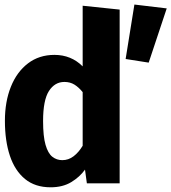

<svg xmlns="http://www.w3.org/2000/svg" viewBox="-20 -803 750 841"><path d="M342.1 -777.9 504.1 -761V0H360.5L352.3 -60Q329.7 -28.2 292.3 -5.4Q254.9 17.4 201.5 17.4Q133.8 17.4 89.5 -19Q45.1 -55.4 23.3 -120.8Q1.5 -186.2 1.5 -273.8Q1.5 -357.9 27.7 -423.1Q53.8 -488.2 102.6 -525.4Q151.3 -562.6 218.5 -562.6Q291.8 -562.6 342.1 -512.3ZM262.1 -444.1Q220 -444.1 194.4 -404.4Q168.7 -364.6 168.7 -272.8Q168.7 -205.6 179.5 -168.5Q190.3 -131.3 209.2 -116.4Q228.2 -101.5 252.8 -101.5Q280 -101.5 302.3 -118.5Q324.6 -135.4 342.1 -164.6V-399.5Q325.1 -420.5 306.2 -432.3Q287.2 -444.1 262.1 -444.1ZM568.7 -783.1 710.3 -766.2 631.3 -528.7 530.3 -544.6Z"/></svg>

Font: FiraCode Nerd Font Mono
Style: Bold
Weight: 700
Monospace: yes
Designer: Carrois Corporate, Edenspiekermann AG, Nikita Prokopov
Foundry: Carrois Corporate, Edenspiekermann AG, Nikita Prokopov
Version: Version 6.002;Nerd Fonts 3.3.0